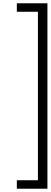

<svg xmlns="http://www.w3.org/2000/svg" viewBox="-20 -837 310 1174"><path d="M83 265.1H211.9V-765.1H83V-816.9H270V316.9H83Z"/></svg>

Font: Oakes Grotesk
Style: Light
Weight: 300
Designer: Samuel Oakes
Foundry: Samuel Oakes
Version: Version 1.0 | wf-rip DC20170320